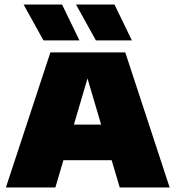

<svg xmlns="http://www.w3.org/2000/svg" viewBox="-20 -826 774 846"><path d="M6 0 202 -595H532L727.5 0H507.5L356 -512.5H375L224 0ZM201 -120 250.5 -277H482L531 -120ZM402.5 -648 315 -806H484.5L561 -648ZM171.5 -648 84 -806H253.5L330 -648Z"/></svg>

Font: Encode Sans SC SemiExpanded Black
Style: Regular
Weight: 900
Width: 6
Designer: Multiple Designers
Foundry: Impallari Type
Version: Version 3.002